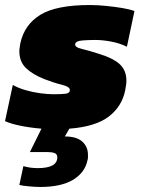

<svg xmlns="http://www.w3.org/2000/svg" viewBox="-47 -504 564 764"><path d="M113 240Q95 240 68 237.5Q41 235 30 232L46 157Q73 165 103 165Q181 165 181 122Q181 109 170 105Q159 101 141 101H72L118 8Q71 4 32.5 -4Q-6 -12 -27 -22L4 -166Q25 -154 54 -145.5Q83 -137 113 -133Q143 -129 165 -129Q196 -129 213.5 -131Q231 -133 231 -146Q231 -159 200 -166.5Q169 -174 130 -189Q84 -207 57 -232.5Q30 -258 30 -300Q30 -308 31.5 -316Q33 -324 34 -332Q50 -406 113.5 -445Q177 -484 310 -484Q341 -484 375.5 -480.5Q410 -477 440 -472Q470 -467 488 -460L458 -318Q430 -332 395.5 -338.5Q361 -345 332 -345Q306 -345 280.5 -343Q255 -341 252 -329Q250 -316 278 -309.5Q306 -303 346 -290Q405 -272 430.5 -247.5Q456 -223 456 -183Q456 -174 454.5 -164.5Q453 -155 451 -144Q438 -80 385.5 -40Q333 0 229 8L211 39Q258 39 280.5 59.5Q303 80 303 112Q303 117 303 122.5Q303 128 301 134Q291 183 243.5 211.5Q196 240 113 240Z"/></svg>

Font: Kanit ExtraBold
Style: Italic
Weight: 800
Italic angle: -12°
Designer: Katatrad Team
Foundry: CadsonDemak
Version: Version 2.000; ttfautohint (v1.8.3)